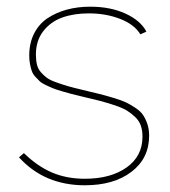

<svg xmlns="http://www.w3.org/2000/svg" viewBox="-20 -547 511 577"><path d="M234.9 9.8Q113.3 9.8 37.1 -74.2L51.8 -86.9Q92.3 -47.4 136.2 -28.6Q180.2 -9.8 234.9 -9.8Q312.5 -9.8 360.4 -43.7Q408.2 -77.6 408.2 -136.2Q408.2 -154.8 403.3 -169.2Q398.4 -183.6 386.5 -195.1Q374.5 -206.5 361.6 -214.6Q348.6 -222.7 325 -230.5Q301.3 -238.3 281.2 -243.7Q261.2 -249 227.1 -256.8Q205.1 -262.2 193.4 -265.1Q181.6 -268.1 164.6 -273.2Q147.5 -278.3 138.4 -282Q129.4 -285.6 117.2 -291.5Q105 -297.4 99.1 -303Q93.3 -308.6 85.9 -316.7Q78.6 -324.7 75.4 -334Q72.3 -343.3 70.1 -354.7Q67.9 -366.2 67.9 -379.9Q67.9 -417.5 82.5 -446.3Q97.2 -475.1 122.8 -492.2Q148.4 -509.3 180.9 -518.1Q213.4 -526.9 251 -526.9Q312 -526.9 357.2 -506.1Q402.3 -485.4 419.9 -452.1L401.9 -443.8Q383.8 -473.6 341.1 -490.2Q298.3 -506.8 247.1 -506.8Q202.1 -506.8 167.2 -494.4Q132.3 -481.9 110.1 -453.4Q87.9 -424.8 87.9 -382.8Q87.9 -365.7 91.1 -352.8Q94.2 -339.8 103 -329.8Q111.8 -319.8 121.1 -313Q130.4 -306.2 148.9 -299.6Q167.5 -293 183.3 -288.3Q199.2 -283.7 228 -276.9Q261.2 -269 278.8 -264.6Q296.4 -260.3 321.5 -252.7Q346.7 -245.1 359.6 -238.8Q372.6 -232.4 387.9 -222.2Q403.3 -211.9 410.6 -200.4Q418 -189 423.1 -173.6Q428.2 -158.2 428.2 -139.2Q428.2 -71.3 375.2 -30.8Q322.3 9.8 234.9 9.8Z"/></svg>

Font: Rawline Thin
Style: Regular
Weight: 250
Designer: Matt McInerney, Pablo Impallari, Rodrigo Fuenzalida
Foundry: Matt McInerney, Pablo Impallari, Rodrigo Fuenzalida
Version: Version 4.020;PS 004.020;hotconv 1.0.88;makeotf.lib2.5.64775